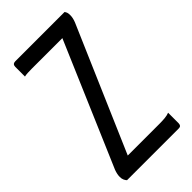

<svg xmlns="http://www.w3.org/2000/svg" viewBox="-219 -762 824 824"><g transform="rotate(-45 192.5 -350.0)"><path d="M31.5 0Q26.6 -4.9 23 -12.7Q19.3 -20.6 19.3 -31.7Q19.3 -40.6 21.2 -49.3Q23 -58 26.6 -67.8L266.4 -627.4H80.1Q67.3 -627.4 55.3 -626.8Q43.4 -626.1 36.3 -624.2V-682.9Q36.3 -700 53.4 -700H352.3Q356.3 -694.8 358.3 -688.8Q360.2 -682.9 360.2 -673.5Q360.2 -656.1 352.3 -636.7L108.6 -72.6H301.6Q318.9 -72.6 334.1 -74Q349.3 -75.5 360.9 -80.1V-16.5Q360.9 -9.2 357.6 -4.6Q354.3 0 344.4 0Z"/></g></svg>

Font: Yanone Kaffeesatz ExtraLight
Style: Regular
Weight: 200
Designer: Yanone (Cyrillic: Daniel Pouzeot, Huerta Tipografica, and Cyreal)
Foundry: Yanone
Version: Version 2.003